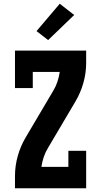

<svg xmlns="http://www.w3.org/2000/svg" viewBox="-20 -1005 540 1025"><path d="M60 0V-66Q60 -120 75 -173Q90 -226 118 -273L264 -520Q278 -543 286.5 -568.5Q295 -594 299 -621H155V-535H60V-735H440V-669Q440 -615 425 -562Q410 -509 382 -462L236 -215Q222 -192 213.5 -166.5Q205 -141 201 -114H345V-200H440V0ZM237 -791 175 -839 299 -985 376 -925Z"/></svg>

Font: Iosevka Curly Slab Heavy
Style: Regular
Weight: 900
Monospace: yes
Designer: Belleve Invis
Foundry: Belleve Invis
Version: Version 22.1.2; ttfautohint (v1.8.4)